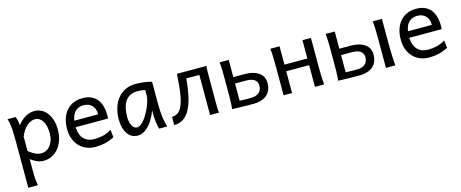

<svg xmlns="http://www.w3.org/2000/svg" viewBox="-42 -1123 4746 1977"><g transform="rotate(-15 2331.5 -134.5)"><path d="M166 -127Q190.9 -109.4 209.2 -97.9Q227.5 -86.4 242.7 -79.8Q257.8 -73.2 271.7 -70.8Q285.6 -68.4 302.7 -68.4Q328.6 -68.4 352.3 -80.6Q376 -92.8 394.3 -116Q412.6 -139.2 423.6 -172.1Q434.6 -205.1 434.6 -246.6Q434.6 -287.1 427 -320.1Q419.4 -353 404.8 -376.2Q390.1 -399.4 369.4 -412.1Q348.6 -424.8 322.3 -424.8Q301.3 -424.8 279.3 -415.5Q257.3 -406.2 236.6 -388.2Q215.8 -370.1 197.8 -343Q179.7 -315.9 166 -280.8ZM75.7 -236.8Q75.7 -282.2 75 -321Q74.2 -359.9 71.8 -392.3Q69.3 -424.8 64.5 -451.2Q59.6 -477.5 51.3 -498H139.2Q144.5 -485.4 149.9 -462.2Q155.3 -439 158.7 -405.3Q175.8 -427.7 196 -446.8Q216.3 -465.8 239 -479.2Q261.7 -492.7 286.9 -500.2Q312 -507.8 339.4 -507.8Q380.9 -507.8 415.3 -489.5Q449.7 -471.2 473.9 -438.2Q498 -405.3 511.5 -360.1Q524.9 -314.9 524.9 -261.2Q524.9 -198.7 507.3 -148.2Q489.7 -97.7 459.7 -62Q429.7 -26.4 389.2 -7.1Q348.6 12.2 302.7 12.2Q283.2 12.2 265.9 8.3Q248.5 4.4 232.2 -2.4Q215.8 -9.3 199.7 -19.3Q183.6 -29.3 166 -41.5V73.2Q166 102.5 166.7 126.2Q167.5 149.9 168.9 169.9Q170.4 189.9 172.9 206.8Q175.3 223.6 178.2 239.3H75.7Z M708 -236.8Q709.5 -193.8 721.4 -162.1Q733.4 -130.4 754.2 -109.6Q774.9 -88.9 803 -78.6Q831.1 -68.4 864.3 -68.4Q911.6 -68.4 957 -79.1Q1002.4 -89.8 1047.4 -117.2L1057.1 -36.6Q1031.2 -23.4 1006.3 -14.2Q981.4 -4.9 956.5 1Q931.6 6.8 906 9.5Q880.4 12.2 852.1 12.2Q805.2 12.2 762.7 -4.2Q720.2 -20.5 688 -52.5Q655.8 -84.5 636.7 -131.8Q617.7 -179.2 617.7 -241.7Q617.7 -302.2 634 -351.3Q650.4 -400.4 680.7 -435.3Q710.9 -470.2 754.4 -489Q797.9 -507.8 852.1 -507.8Q892.1 -507.8 922.9 -498.3Q953.6 -488.8 976.1 -471.9Q998.5 -455.1 1013.7 -432.6Q1028.8 -410.2 1037.8 -384.3Q1046.9 -358.4 1050.8 -330.3Q1054.7 -302.2 1054.7 -274.9V-255.9Q1054.7 -243.7 1054.2 -236.8ZM966.8 -305.2Q966.8 -336.4 957.8 -360.6Q948.7 -384.8 932.4 -401.4Q916 -418 893.6 -426.3Q871.1 -434.6 844.7 -434.6Q791 -434.6 756.8 -403.1Q722.7 -371.6 711.9 -305.2Z M1499 -420.9Q1493.2 -422.4 1485.8 -423.8Q1478.5 -425.3 1468.5 -426.5Q1458.5 -427.7 1445.1 -428.7Q1431.6 -429.7 1413.6 -429.7Q1365.7 -429.7 1333.7 -410.4Q1301.8 -391.1 1282.7 -359.1Q1263.7 -327.1 1255.6 -285.6Q1247.6 -244.1 1247.6 -200.2Q1247.6 -171.9 1253.2 -148.2Q1258.8 -124.5 1268.6 -107.2Q1278.3 -89.8 1291 -80.3Q1303.7 -70.8 1318.4 -70.8Q1339.8 -70.8 1361.6 -87.4Q1383.3 -104 1403.3 -130.1Q1423.3 -156.2 1440.9 -188.7Q1458.5 -221.2 1471.4 -253.2Q1484.4 -285.2 1491.7 -313.5Q1499 -341.8 1499 -358.9ZM1535.6 0Q1530.3 -11.7 1526.1 -32.2Q1522 -52.7 1519.3 -75.9Q1516.6 -99.1 1515.1 -122.1Q1513.7 -145 1513.7 -161.1V-200.2Q1499 -162.1 1478.8 -124.3Q1458.5 -86.4 1432.4 -56.2Q1406.2 -25.9 1374 -6.8Q1341.8 12.2 1303.7 12.2Q1272.9 12.2 1246.1 -1.5Q1219.2 -15.1 1199.5 -42Q1179.7 -68.8 1168.5 -108.6Q1157.2 -148.4 1157.2 -200.2Q1157.2 -258.3 1172.9 -313.7Q1188.5 -369.1 1220.7 -412.4Q1252.9 -455.6 1302.7 -481.7Q1352.5 -507.8 1420.9 -507.8Q1468.3 -507.8 1510.3 -501.7Q1552.2 -495.6 1589.4 -485.8V-258.8Q1589.4 -166.5 1598.1 -103.8Q1606.9 -41 1621.1 0Z M1938.5 -427.2Q1933.6 -370.1 1926.5 -322.5Q1919.4 -274.9 1910.4 -235.6Q1901.4 -196.3 1889.9 -164.6Q1878.4 -132.8 1865.2 -107.4Q1834 -48.3 1791.5 -21.7Q1749 4.9 1694.3 4.9V-83Q1708.5 -83 1722.7 -86.2Q1736.8 -89.4 1750 -96.9Q1763.2 -104.5 1775.1 -117.2Q1787.1 -129.9 1796.9 -148.9Q1808.6 -170.9 1817.6 -198.5Q1826.7 -226.1 1834 -266.1Q1841.3 -306.2 1847.2 -362.3Q1853 -418.5 1857.9 -498H2172.9Q2168.9 -477.5 2168.5 -439.7Q2168 -401.9 2168 -351.6V-146.5Q2168 -89.8 2168.5 -54.4Q2168.9 -19 2172.9 0H2077.6V-427.2Z M2319.3 -342.3Q2319.3 -367.2 2318.8 -390.9Q2318.4 -414.6 2317.4 -435.1Q2316.4 -455.6 2315.2 -471.7Q2314 -487.8 2312 -498H2409.7V-314.9H2526.9Q2579.1 -314.9 2617.9 -304Q2656.7 -293 2682.6 -273.7Q2708.5 -254.4 2721.4 -227.5Q2734.4 -200.7 2734.4 -168.5Q2734.4 -127.4 2722.2 -95.5Q2710 -63.5 2685.1 -41Q2660.2 -18.6 2622.6 -6.8Q2585 4.9 2534.2 4.9Q2508.3 4.9 2477.8 4.6Q2447.3 4.4 2417.2 3.7Q2387.2 2.9 2359.6 2.2Q2332 1.5 2312 0Q2314 -10.3 2315.2 -26.4Q2316.4 -42.5 2317.4 -63Q2318.4 -83.5 2318.8 -107.2Q2319.3 -130.9 2319.3 -156.2ZM2409.7 -63.5Q2421.9 -62.5 2436.8 -62.3Q2451.7 -62 2467.5 -61.5Q2483.4 -61 2499 -61H2529.3Q2584.5 -61 2615.5 -86.9Q2646.5 -112.8 2646.5 -161.1Q2646.5 -185.5 2637 -201.9Q2627.4 -218.3 2611.1 -228.3Q2594.7 -238.3 2573 -242.4Q2551.3 -246.6 2526.9 -246.6H2409.7Z M2861.3 -258.8Q2861.3 -294.4 2861.1 -329.1Q2860.8 -363.8 2860.1 -394.8Q2859.4 -425.8 2857.9 -452.4Q2856.4 -479 2854 -498H2951.7V-302.7H3195.8V-498H3286.1V-239.3Q3286.1 -203.6 3286.4 -168.9Q3286.6 -134.3 3287.4 -103Q3288.1 -71.8 3289.6 -45.4Q3291 -19 3293.5 0H3195.8V-231.9H2951.7V0H2861.3Z M3657.2 -314.9Q3709.5 -314.9 3748.3 -304Q3787.1 -293 3813 -273.7Q3838.9 -254.4 3851.8 -227.5Q3864.7 -200.7 3864.7 -168.5Q3864.7 -127.4 3852.5 -95.5Q3840.3 -63.5 3815.4 -41Q3790.5 -18.6 3752.9 -6.8Q3715.3 4.9 3664.6 4.9Q3638.7 4.9 3608.2 4.6Q3577.6 4.4 3547.6 3.7Q3517.6 2.9 3490 2.2Q3462.4 1.5 3442.4 0Q3444.3 -10.3 3445.6 -26.4Q3446.8 -42.5 3447.8 -63Q3448.7 -83.5 3449.2 -107.2Q3449.7 -130.9 3449.7 -156.2V-341.8Q3449.7 -366.7 3449.2 -390.4Q3448.7 -414.1 3447.8 -434.6Q3446.8 -455.1 3445.6 -471.4Q3444.3 -487.8 3442.4 -498H3540V-314.9ZM4043 -231.9Q4043 -208.5 4043.7 -176.5Q4044.4 -144.5 4045.7 -111.8Q4046.9 -79.1 4048.6 -49.3Q4050.3 -19.5 4052.7 0H3952.6V-258.8Q3952.6 -294.4 3952.4 -329.1Q3952.1 -363.8 3951.4 -394.8Q3950.7 -425.8 3949.2 -452.4Q3947.8 -479 3945.3 -498H4043ZM3540 -63.5Q3552.2 -62.5 3567.1 -62.3Q3582 -62 3597.9 -61.5Q3613.8 -61 3629.4 -61H3659.7Q3714.8 -61 3745.8 -86.9Q3776.9 -112.8 3776.9 -161.1Q3776.9 -185.5 3767.3 -201.9Q3757.8 -218.3 3741.5 -228.3Q3725.1 -238.3 3703.4 -242.4Q3681.6 -246.6 3657.2 -246.6H3540Z M4265.1 -236.8Q4266.6 -193.8 4278.6 -162.1Q4290.5 -130.4 4311.3 -109.6Q4332 -88.9 4360.1 -78.6Q4388.2 -68.4 4421.4 -68.4Q4468.8 -68.4 4514.2 -79.1Q4559.6 -89.8 4604.5 -117.2L4614.3 -36.6Q4588.4 -23.4 4563.5 -14.2Q4538.6 -4.9 4513.7 1Q4488.8 6.8 4463.1 9.5Q4437.5 12.2 4409.2 12.2Q4362.3 12.2 4319.8 -4.2Q4277.3 -20.5 4245.1 -52.5Q4212.9 -84.5 4193.8 -131.8Q4174.8 -179.2 4174.8 -241.7Q4174.8 -302.2 4191.2 -351.3Q4207.5 -400.4 4237.8 -435.3Q4268.1 -470.2 4311.5 -489Q4355 -507.8 4409.2 -507.8Q4449.2 -507.8 4480 -498.3Q4510.7 -488.8 4533.2 -471.9Q4555.7 -455.1 4570.8 -432.6Q4585.9 -410.2 4595 -384.3Q4604 -358.4 4607.9 -330.3Q4611.8 -302.2 4611.8 -274.9V-255.9Q4611.8 -243.7 4611.3 -236.8ZM4523.9 -305.2Q4523.9 -336.4 4514.9 -360.6Q4505.9 -384.8 4489.5 -401.4Q4473.1 -418 4450.7 -426.3Q4428.2 -434.6 4401.9 -434.6Q4348.1 -434.6 4314 -403.1Q4279.8 -371.6 4269 -305.2Z"/></g></svg>

Font: Andika Compact
Style: Regular
Weight: 400
Designer: Victor Gaultney, Annie Olsen, Julie Remington, Don Collingsworth, Eric Hays, Becca Hirsbrunner
Foundry: SIL International
Version: Version 5.000 ; LnSpcTght